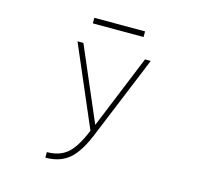

<svg xmlns="http://www.w3.org/2000/svg" viewBox="-127 -831 1254 1199"><g transform="rotate(15 500.0 -231.5)"><path d="M336.9 -657.2V-693.4H665V-657.2ZM515.6 -48.8 710 -524.4H747.1L533.2 -3.9Q482.4 126 422.4 177.7Q362.3 229.5 267.6 229.5V193.4Q349.6 193.4 399.9 149.9Q450.2 106.4 496.1 -5.9L273.4 -524.4H311.5Z"/></g></svg>

Font: Gen Shin Gothic Monospace ExtraLight
Style: Regular
Weight: 200
Designer: [Source Han Sans]
Ryoko NISHIZUKA  (kana & ideographs); Paul D. Hunt (Latin, Greek & Cyrillic); Wenlong ZHANG  (bopomofo
Version: Version 1.002.20150607